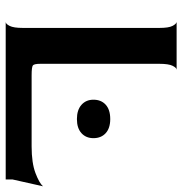

<svg xmlns="http://www.w3.org/2000/svg" viewBox="-3 -637 640 674"><g transform="rotate(90 317.0 -300.0)"><path d="M57 0Q64 0 71 -14Q78 -28 78 -60V-540Q78 -572 71 -585.5Q64 -599 57 -600H225Q218 -600 211 -586Q204 -572 204 -539V-122Q204 -100 209.5 -95.5Q215 -91 245 -91H494Q552 -91 587.5 -104.5Q623 -118 634 -131L610 -24V0ZM398 -250Q366 -250 348 -266Q330 -282 330 -308Q330 -335 347.5 -351Q365 -367 398 -367Q430 -367 447.5 -351Q465 -335 465 -308Q465 -282 447.5 -266Q430 -250 398 -250Z"/></g></svg>

Font: Red Rose Medium
Style: Regular
Weight: 500
Designer: Jaikishan Patel
Version: Version 2.000